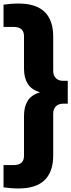

<svg xmlns="http://www.w3.org/2000/svg" viewBox="-36 -838 404 1088"><path d="M69 230Q44.5 230 23.2 228Q2 226 -16 223.5V97.5H41Q100 97.5 100 45V-181.5Q100 -233 121 -266.8Q142 -300.5 191 -315Q142 -329.5 121 -363.5Q100 -397.5 100 -449V-633Q100 -685.5 41 -685.5H-16V-811.5Q2 -814 23.2 -816Q44.5 -818 69 -818Q265.5 -818 265.5 -630.5V-436.5Q265.5 -410 280.8 -395Q296 -380 322 -380H348V-250.5H322Q296 -250.5 280.8 -235.5Q265.5 -220.5 265.5 -194V42.5Q265.5 230 69 230Z"/></svg>

Font: Encode Sans Condensed ExtraBold
Style: Regular
Weight: 800
Width: 3
Designer: Multiple Designers
Foundry: Impallari Type
Version: Version 3.000; ttfautohint (v1.8.3) -l 8 -r 50 -G 200 -x 14 